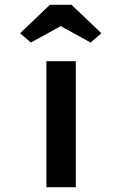

<svg xmlns="http://www.w3.org/2000/svg" viewBox="-20 -783 511 803"><path d="M174 0V-527H297V0ZM109 -605 64 -644 189 -763H279L404 -644L359 -605L219 -682H249Z"/></svg>

Font: Lexend Tera Medium
Style: Regular
Weight: 500
Designer: Bonnie Shaver-Troup, Thomas Jockin
Foundry: Lexend
Version: Version 1.007